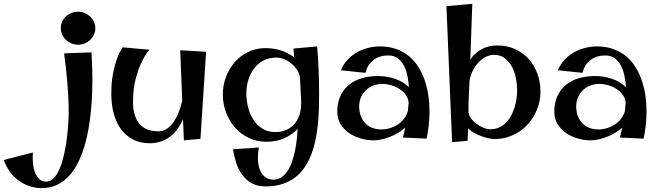

<svg xmlns="http://www.w3.org/2000/svg" viewBox="-286 -720 3419 997"><path d="M120.1 -487.8Q102.1 -487.8 85.7 -494.4Q69.3 -501 56.9 -512.5Q44.4 -523.9 37.1 -539.8Q29.8 -555.7 29.8 -574.2Q29.8 -592.3 36.9 -607.7Q43.9 -623 56.2 -634.5Q68.4 -646 84.7 -652.6Q101.1 -659.2 119.1 -659.2Q137.2 -659.2 153.3 -652.6Q169.4 -646 181.9 -634.5Q194.3 -623 201.7 -607.2Q209 -591.3 209 -573.2Q209 -555.2 201.7 -539.6Q194.3 -523.9 182.1 -512.5Q169.9 -501 153.8 -494.4Q137.7 -487.8 120.1 -487.8ZM189 -448.2Q191.4 -412.6 192.6 -377.4Q193.8 -342.3 193.8 -307.1Q193.8 -274.9 192.4 -233.6Q190.9 -192.4 186.5 -146.7Q182.1 -101.1 174.1 -53.5Q166 -5.9 152.6 39.1Q139.2 84 119.6 123.5Q100.1 163.1 73.2 192.6Q46.4 222.2 11.2 239.5Q-23.9 256.8 -68.8 256.8Q-103 256.8 -134.3 246.1Q-165.5 235.4 -191.2 216.1Q-216.8 196.8 -236.1 169.9Q-255.4 143.1 -266.1 110.8L-115.2 71.8Q-115.2 78.1 -115.7 84.7Q-116.2 91.3 -116.2 98.1Q-116.2 113.8 -113.8 135.3Q-111.3 156.7 -103.8 176.3Q-96.2 195.8 -82.5 209.5Q-68.8 223.1 -46.9 223.1Q-28.3 223.1 -13.2 210.4Q2 197.8 13.7 176.8Q25.4 155.8 34.2 127.9Q43 100.1 49.3 69.6Q55.7 39.1 59.8 8.3Q64 -22.5 66.4 -50Q68.8 -77.6 69.8 -99.9Q70.8 -122.1 70.8 -134.8Q70.8 -172.9 68.8 -213.1Q66.9 -253.4 63.5 -293.5Q60.1 -333.5 55.7 -371.6Q51.3 -409.7 46.9 -442.9Z M784.2 -451.2 754.9 1 668.9 8.8 664.1 -101.1Q652.8 -73.7 636.2 -50.8Q619.6 -27.8 597.9 -11.2Q576.2 5.4 549.3 14.6Q522.5 23.9 491.2 23.9Q442.4 23.9 405 4.6Q367.7 -14.6 342.5 -48.8Q317.4 -83 304.7 -130.1Q292 -177.2 292 -232.9Q292 -293 300.8 -337.6Q309.6 -382.3 320.8 -413.1Q333.5 -448.7 350.1 -474.1L489.7 -461.9Q465.8 -433.1 447.3 -393.1Q431.2 -358.9 418 -308.1Q404.8 -257.3 404.8 -190.9Q404.8 -150.9 414.1 -122.1Q423.3 -93.3 440.4 -74.5Q457.5 -55.7 481.7 -46.9Q505.9 -38.1 536.1 -38.1Q562 -38.1 582 -52.2Q602.1 -66.4 617.2 -88.9Q632.3 -111.3 642.8 -139.6Q653.3 -168 660.2 -195.8L649.9 -459Z M1143.1 -34.2Q1180.2 -34.2 1206.5 -47.9Q1232.9 -61.5 1249.3 -84.2Q1265.6 -106.9 1272.5 -136.5Q1279.3 -166 1277.8 -198.2L1272 -309.1Q1272 -330.1 1260.7 -350.1Q1249.5 -370.1 1231.9 -386Q1214.4 -401.9 1192.4 -411.4Q1170.4 -420.9 1148.9 -420.9Q1109.9 -420.9 1080.6 -404.8Q1051.3 -388.7 1032 -362.5Q1012.7 -336.4 1002.9 -303Q993.2 -269.5 993.2 -234.9Q993.2 -201.2 1001.7 -165.5Q1010.3 -129.9 1028.3 -100.8Q1046.4 -71.8 1075 -53Q1103.5 -34.2 1143.1 -34.2ZM1093.8 248Q1051.3 248 1021.7 231.7Q992.2 215.3 972.2 188.5Q952.1 161.6 940.9 127Q929.7 92.3 923.8 55.2L1058.1 45.9Q1055.7 59.6 1054.4 73Q1053.2 86.4 1053.2 100.1Q1053.2 119.6 1057.1 139.6Q1061 159.7 1070.6 176Q1080.1 192.4 1095.5 202.6Q1110.8 212.9 1133.8 212.9Q1158.2 212.9 1176.8 199.7Q1195.3 186.5 1209 165Q1222.7 143.6 1231.7 115.7Q1240.7 87.9 1246.6 58.6Q1252.4 29.3 1255.4 0.7Q1258.3 -27.8 1259.8 -50.8Q1229 -18.6 1188.2 -1.2Q1147.5 16.1 1097.2 16.1Q1046.9 16.1 1005.1 -4.2Q963.4 -24.4 933.6 -58.3Q903.8 -92.3 887.5 -136.7Q871.1 -181.2 871.1 -229Q871.1 -276.4 887.2 -319.8Q903.3 -363.3 932.6 -396.7Q961.9 -430.2 1002.7 -450.2Q1043.5 -470.2 1092.8 -470.2Q1111.8 -470.2 1132.1 -467.3Q1152.3 -464.4 1171.6 -458.3Q1190.9 -452.1 1209 -442.9Q1227.1 -433.6 1242.2 -420.9L1237.8 -467.8L1360.8 -479Q1366.2 -417 1368.7 -356Q1371.1 -294.9 1371.1 -233.9Q1371.1 -197.8 1370.1 -158Q1369.1 -118.2 1365 -77.6Q1360.8 -37.1 1353 2.9Q1345.2 43 1331.5 79.1Q1317.9 115.2 1297.6 146.2Q1277.3 177.2 1248.5 199.7Q1219.7 222.2 1181.4 235.1Q1143.1 248 1093.8 248Z M1806.2 -5.9 1818.4 -57.1Q1801.3 -42 1780.5 -29.8Q1759.8 -17.6 1737.8 -9Q1715.8 -0.5 1694.1 4.2Q1672.4 8.8 1654.3 8.8Q1622.6 8.8 1588.9 -0.5Q1555.2 -9.8 1527.8 -28.3Q1500.5 -46.9 1482.9 -74.7Q1465.3 -102.5 1465.3 -139.2Q1465.3 -187 1481.9 -222.2Q1498.5 -257.3 1527.1 -280.3Q1555.7 -303.2 1594.2 -314.2Q1632.8 -325.2 1677.2 -325.2Q1698.2 -325.2 1720.2 -321.8Q1742.2 -318.4 1763.2 -311.5Q1784.2 -304.7 1803.2 -293.5Q1822.3 -282.2 1837.4 -267.1Q1835.9 -293.5 1830.3 -322.8Q1824.7 -352.1 1812.7 -376.2Q1800.8 -400.4 1780.8 -416.3Q1760.7 -432.1 1730 -432.1Q1685.1 -432.1 1654.1 -408.9Q1623 -385.7 1611.3 -341.8L1484.4 -355Q1496.1 -385.3 1517.6 -408.4Q1539.1 -431.6 1566.2 -447.3Q1593.3 -462.9 1624 -470.9Q1654.8 -479 1686 -479Q1733.9 -479 1771.7 -465.3Q1809.6 -451.7 1838.4 -427.7Q1867.2 -403.8 1887.2 -371.3Q1907.2 -338.9 1919.9 -301.5Q1932.6 -264.2 1938.5 -223.4Q1944.3 -182.6 1944.3 -142.1Q1944.3 -106 1940.4 -70.6Q1936.5 -35.2 1929.2 0ZM1832 -144Q1833.5 -155.3 1834.2 -166Q1835 -176.8 1835.9 -188Q1833.5 -210.9 1819.8 -228.8Q1806.2 -246.6 1786.6 -259Q1767.1 -271.5 1744.1 -277.8Q1721.2 -284.2 1699.2 -284.2Q1673.8 -284.2 1651.9 -275.6Q1629.9 -267.1 1613.8 -251.5Q1597.7 -235.8 1588.4 -214.4Q1579.1 -192.9 1579.1 -167Q1579.1 -140.6 1587.2 -118.9Q1595.2 -97.2 1609.9 -81.3Q1624.5 -65.4 1645.8 -56.6Q1667 -47.9 1693.4 -47.9Q1716.8 -47.9 1739.3 -54.7Q1761.7 -61.5 1780.5 -74Q1799.3 -86.4 1812.7 -104.2Q1826.2 -122.1 1832 -144Z M2399.4 -252Q2399.4 -280.3 2393.3 -312.7Q2387.2 -345.2 2372.8 -372.8Q2358.4 -400.4 2334.7 -418.2Q2311 -436 2276.4 -435.1Q2251 -434.1 2228.8 -420.4Q2206.5 -406.7 2189.7 -385.5Q2172.9 -364.3 2162.6 -338.6Q2152.3 -313 2151.4 -289.1Q2149.9 -252.9 2148.2 -216.1Q2146.5 -179.2 2146.5 -143.1Q2146.5 -125 2158 -108.2Q2169.4 -91.3 2186.5 -78.1Q2203.6 -64.9 2223.4 -56.9Q2243.2 -48.8 2260.3 -48.8Q2285.6 -48.8 2305.7 -58.1Q2325.7 -67.4 2341.3 -83Q2356.9 -98.6 2367.9 -119.1Q2378.9 -139.6 2386 -162.4Q2393.1 -185.1 2396.2 -208.3Q2399.4 -231.4 2399.4 -252ZM2166.5 -700.2 2156.2 -410.2Q2178.2 -444.8 2214.6 -464.4Q2251 -483.9 2296.4 -483.9Q2347.7 -483.9 2389.2 -464.8Q2430.7 -445.8 2459.7 -413.3Q2488.8 -380.9 2504.6 -337.2Q2520.5 -293.5 2520.5 -244.1Q2520.5 -211.4 2512.2 -180.4Q2503.9 -149.4 2488.8 -122.1Q2473.6 -94.7 2452.1 -71.8Q2430.7 -48.8 2404.1 -32.5Q2377.4 -16.1 2346.7 -7.1Q2315.9 2 2282.2 2Q2268.6 2 2250.5 -2Q2232.4 -5.9 2213.4 -12.9Q2194.3 -20 2176 -30.3Q2157.7 -40.5 2144.5 -53.2L2142.1 11.2L2061.5 18.1L2032.2 -688Z M2933.1 -5.9 2945.3 -57.1Q2928.2 -42 2907.5 -29.8Q2886.7 -17.6 2864.7 -9Q2842.8 -0.5 2821 4.2Q2799.3 8.8 2781.2 8.8Q2749.5 8.8 2715.8 -0.5Q2682.1 -9.8 2654.8 -28.3Q2627.4 -46.9 2609.9 -74.7Q2592.3 -102.5 2592.3 -139.2Q2592.3 -187 2608.9 -222.2Q2625.5 -257.3 2654.1 -280.3Q2682.6 -303.2 2721.2 -314.2Q2759.8 -325.2 2804.2 -325.2Q2825.2 -325.2 2847.2 -321.8Q2869.1 -318.4 2890.1 -311.5Q2911.1 -304.7 2930.2 -293.5Q2949.2 -282.2 2964.4 -267.1Q2962.9 -293.5 2957.3 -322.8Q2951.7 -352.1 2939.7 -376.2Q2927.7 -400.4 2907.7 -416.3Q2887.7 -432.1 2856.9 -432.1Q2812 -432.1 2781 -408.9Q2750 -385.7 2738.3 -341.8L2611.3 -355Q2623 -385.3 2644.5 -408.4Q2666 -431.6 2693.1 -447.3Q2720.2 -462.9 2751 -470.9Q2781.7 -479 2813 -479Q2860.8 -479 2898.7 -465.3Q2936.5 -451.7 2965.3 -427.7Q2994.1 -403.8 3014.2 -371.3Q3034.2 -338.9 3046.9 -301.5Q3059.6 -264.2 3065.4 -223.4Q3071.3 -182.6 3071.3 -142.1Q3071.3 -106 3067.4 -70.6Q3063.5 -35.2 3056.2 0ZM2959 -144Q2960.4 -155.3 2961.2 -166Q2961.9 -176.8 2962.9 -188Q2960.4 -210.9 2946.8 -228.8Q2933.1 -246.6 2913.6 -259Q2894 -271.5 2871.1 -277.8Q2848.1 -284.2 2826.2 -284.2Q2800.8 -284.2 2778.8 -275.6Q2756.8 -267.1 2740.7 -251.5Q2724.6 -235.8 2715.3 -214.4Q2706.1 -192.9 2706.1 -167Q2706.1 -140.6 2714.1 -118.9Q2722.2 -97.2 2736.8 -81.3Q2751.5 -65.4 2772.7 -56.6Q2793.9 -47.9 2820.3 -47.9Q2843.8 -47.9 2866.2 -54.7Q2888.7 -61.5 2907.5 -74Q2926.3 -86.4 2939.7 -104.2Q2953.1 -122.1 2959 -144Z"/></svg>

Font: Original Surfer
Style: Regular
Weight: 400
Designer: Astigmatic (AOETI)
Foundry: Astigmatic (AOETI)
Version: Version 1.001